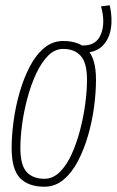

<svg xmlns="http://www.w3.org/2000/svg" viewBox="-20 -696 442 726"><path d="M148 10Q87 10 55.5 -23Q24 -56 24 -136Q24 -184 31.5 -239Q39 -294 54.5 -347.5Q70 -401 93 -445Q116 -489 147.5 -515Q179 -541 219 -541Q279 -541 311 -507.5Q343 -474 343 -395Q343 -346 335.5 -290.5Q328 -235 312.5 -182Q297 -129 274 -85.5Q251 -42 219.5 -16Q188 10 148 10ZM148 -20Q180 -20 206 -45.5Q232 -71 251 -113Q270 -155 283 -205Q296 -255 302.5 -304.5Q309 -354 309 -394Q309 -458 285.5 -484.5Q262 -511 219 -511Q187 -511 161.5 -485Q136 -459 116.5 -417Q97 -375 83.5 -324.5Q70 -274 63.5 -225Q57 -176 57 -137Q57 -72 80.5 -46Q104 -20 148 -20ZM282 -497 278 -524H295Q345 -524 362 -567.5Q379 -611 362 -672L395 -676Q406 -627 399 -586.5Q392 -546 366.5 -521.5Q341 -497 297 -497Z"/></svg>

Font: Georama SemiCondensed ExtraLight
Style: Italic
Weight: 200
Width: 4
Italic angle: -9°
Designer: Jean-Baptiste Levee
Foundry: Production Type
Version: Version 1.000